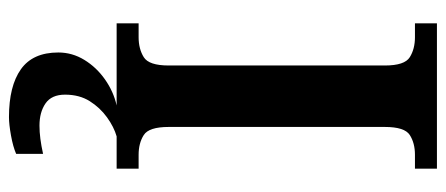

<svg xmlns="http://www.w3.org/2000/svg" viewBox="-303 -451 994 428"><g transform="rotate(90 194.0 -237.0)"><path d="M32 0V-49H63Q89 -49 107.5 -60.5Q126 -72 126 -116V-598Q126 -642 107.5 -653.5Q89 -665 63 -665H32V-714H356V-665H325Q299 -665 281 -653.5Q263 -642 263 -598V-116Q263 -72 281 -60.5Q299 -49 325 -49H356V0ZM241 240Q172 240 134.5 213.5Q97 187 97 130Q97 99 113.5 72Q130 45 157 26Q184 7 215 0H284Q263 6 241.5 21.5Q220 37 205.5 60Q191 83 191 115Q191 145 210.5 158.5Q230 172 260 172Q274 172 289.5 170Q305 168 323 164V224Q307 231 282 235.5Q257 240 241 240Z"/></g></svg>

Font: Noto Serif Thai SemiBold
Style: Regular
Weight: 600
Designer: Monotype Design Team
Foundry: Monotype Imaging Inc.
Version: Version 2.001; ttfautohint (v1.8.4.7-5d5b)